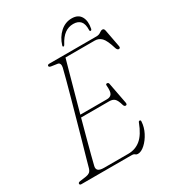

<svg xmlns="http://www.w3.org/2000/svg" viewBox="-205 -984 1019 1116"><g transform="rotate(-30 304.0 -425.5)"><path d="M356.5 0H17Q5.5 0 6 -9Q6 -17 19.5 -19L62.5 -25Q77.5 -27.5 86.5 -34.2Q95.5 -41 100.5 -56.5Q106.5 -78.5 119 -122.8Q131.5 -167 147.8 -224.2Q164 -281.5 181.2 -343.5Q198.5 -405.5 214.8 -464.2Q231 -523 243.5 -569.5Q256 -616 262 -641.5Q265 -654.5 261.5 -664Q258 -673.5 248 -675L206.5 -681Q193 -683.5 193 -691Q193 -700 206.5 -700H522Q539.5 -700 551 -708.8Q562.5 -717.5 572 -717.5Q582.5 -717.5 585.5 -702L607 -588Q611 -571 598.5 -571Q589 -571 583.5 -585.5Q565 -647 546.2 -665.5Q527.5 -684 501.5 -684H305Q295 -648.5 280.2 -595Q265.5 -541.5 248.2 -479Q231 -416.5 213.5 -353H392.5Q414.5 -353 424.2 -367Q434 -381 430.5 -422.5Q429 -433.5 438.5 -433.5Q448 -433.5 450 -423.5L477 -282Q479.5 -267 469 -266.5Q459.5 -266 455.5 -278.5Q445.5 -314 433 -325.2Q420.5 -336.5 398.5 -336.5H209Q192 -274.5 177 -218Q162 -161.5 150.8 -119Q139.5 -76.5 135 -56.5Q129.5 -37 139.5 -26.8Q149.5 -16.5 179.5 -16.5H341Q389 -16.5 424.2 -45.5Q459.5 -74.5 485.5 -143Q488 -151 494.5 -151Q502.5 -151 501.5 -140.5Q499.5 -104 481.5 -69Q463.5 -34 438.2 -11Q413 12 390 12Q380.5 12 374 6Q367.5 0 356.5 0ZM440.5 -830.5Q409 -830.5 383.5 -812.2Q358 -794 336.5 -753Q332.5 -745 327.5 -745Q321 -745 323.5 -754Q338 -802 371.8 -832.5Q405.5 -863 449 -863Q492.5 -863 510 -832.5Q527.5 -802 517.5 -753.5Q515.5 -745 509 -745Q503.5 -745 503.5 -753Q505 -794 488.8 -812.2Q472.5 -830.5 440.5 -830.5Z"/></g></svg>

Font: Fraunces 72pt S050 Thin
Style: Italic
Weight: 100
Italic angle: -16°
Version: Version 1.000; ttfautohint (v1.8.3)